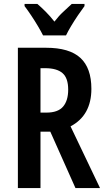

<svg xmlns="http://www.w3.org/2000/svg" viewBox="-20 -957 536 977"><path d="M214 -714Q333 -714 389 -662.5Q445 -611 445 -505Q445 -370 339 -314L489 0H364L236 -287H186V0H71V-714ZM210 -610H186V-384H216Q275 -384 301 -414.5Q327 -445 327 -501Q327 -560 298 -585Q269 -610 210 -610ZM199 -777Q189 -797 173 -824Q157 -851 139 -878Q121 -905 105 -926V-937H170Q188 -922 212 -898Q236 -874 257 -847Q280 -877 301.5 -896.5Q323 -916 345 -937H410V-926Q395 -906 377 -879.5Q359 -853 342.5 -825.5Q326 -798 316 -777Z"/></svg>

Font: Noto Sans Kannada ExtraCondensed SemiBold
Style: Regular
Weight: 600
Width: 2
Designer: Jelle Bosma - Monotype Design Team
Foundry: Monotype Imaging Inc.
Version: Version 2.005; ttfautohint (v1.8.4.7-5d5b)